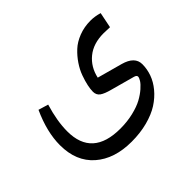

<svg xmlns="http://www.w3.org/2000/svg" viewBox="-130 -544 979 979"><g transform="rotate(-45 360.0 -54.5)"><path d="M613.3 -253.9Q539.1 -253.9 492.4 -215.8Q445.8 -177.7 432.1 -114.7L567.4 -77.6Q641.6 -57.1 641.6 -2.4Q641.6 32.7 629.4 66.9Q617.2 101.1 591.3 132.3Q565.4 163.6 528.6 187.3Q491.7 210.9 438.7 224.9Q385.7 238.8 323.7 238.8Q199.7 238.8 126 174.1Q52.2 109.4 52.2 -7.3Q52.2 -102.5 102.5 -212.4L156.2 -196.3Q128.4 -104.5 128.4 -30.8Q128.4 150.9 330.1 150.9Q379.9 150.9 423.6 140.4Q467.3 129.9 495.4 114.5Q523.4 99.1 543.7 81.3Q564 63.5 572.8 49.3Q581.5 35.2 581.5 26.9Q581.5 17.1 564.9 12.7L438.5 -22Q398.9 -32.2 381.3 -44.9Q363.8 -57.6 363.8 -81.5Q363.8 -99.1 368.9 -123.5Q374 -147.9 385 -178.5Q396 -209 415.8 -238.3Q435.5 -267.6 461.7 -292Q487.8 -316.4 526.9 -331.5Q565.9 -346.7 611.8 -346.7Q642.1 -346.7 675.3 -336.9L658.2 -252.4Q630.4 -253.9 613.3 -253.9Z"/></g></svg>

Font: Shl
Style: Regular
Weight: 400
Foundry: Saber Rastikerdar (saber.rastikerdar@gmail.com)
Version: Version 3.4.0